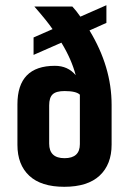

<svg xmlns="http://www.w3.org/2000/svg" viewBox="-20 -712 493 738"><path d="M287 -158V-348Q273 -362 228 -362Q196 -362 182.5 -349.5Q169 -337 169 -307V-160Q169 -104 228 -104Q287 -104 287 -158ZM389 -624 324 -595Q409 -455 409 -309V-156Q409 -80 363 -37Q317 6 227 6Q138 6 92.5 -36.5Q47 -79 47 -155V-311Q47 -459 191 -459Q241 -459 271 -423Q255 -484 216 -548L109 -501V-568L182 -600Q161 -631 112 -687H258Q273 -671 289 -648L389 -692Z"/></svg>

Font: Khand ExtraBold
Style: Regular
Weight: 800
Designer: Sanchit Sawaria and Jyotish Sonowal (Devanagari), Satya Rajpurohit (Latin)
Foundry: Indian Type Foundry
Version: Version 2.000;PS 1.0;hotconv 1.0.79;makeotf.lib2.5.61930